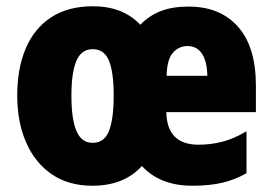

<svg xmlns="http://www.w3.org/2000/svg" viewBox="-20 -583 870 613"><path d="M582 -562Q683 -562 740 -497.5Q797 -433 797 -310V-225H511Q513 -121 614 -121Q653 -121 690 -130.5Q727 -140 767 -164V-30Q730 -9 689.5 0.5Q649 10 594 10Q491 10 433 -53Q376 10 275 10Q199 10 145.5 -26.5Q92 -63 63.5 -128Q35 -193 35 -278Q35 -364 62 -428Q89 -492 143 -527.5Q197 -563 277 -563Q372 -563 428 -504Q456 -533 493 -547.5Q530 -562 582 -562ZM579 -436Q551 -436 532 -414.5Q513 -393 512 -341H642Q641 -388 624.5 -412Q608 -436 579 -436ZM276 -426Q240 -426 224 -389Q208 -352 208 -277Q208 -203 224 -165Q240 -127 276 -127Q313 -127 328 -165Q343 -203 343 -278Q343 -352 328 -389Q313 -426 276 -426Z"/></svg>

Font: Noto Sans Tamil Condensed Black
Style: Regular
Weight: 900
Width: 3
Designer: Jelle Bosma - Monotype Design Team
Foundry: Monotype Imaging Inc.
Version: Version 2.004; ttfautohint (v1.8.4.7-5d5b)